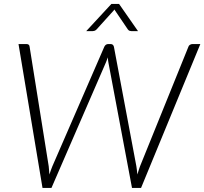

<svg xmlns="http://www.w3.org/2000/svg" viewBox="-20 -924 1005 944"><path d="M71 0ZM71 -707.5H109.5Q124.5 -707.5 125.5 -694.5L219.5 -106.5Q220.5 -97 221.2 -87Q222 -77 223 -66Q230 -88.5 237.5 -106.5L493 -694.5Q495.5 -700 500.5 -703.8Q505.5 -707.5 512.5 -707.5H523.5Q536.5 -707.5 540 -694.5L650.5 -106.5Q652 -97.5 653.2 -87.2Q654.5 -77 655.5 -66Q658.5 -77 661.8 -87Q665 -97 668.5 -106.5L906.5 -694.5Q908 -700 914 -703.8Q920 -707.5 927 -707.5H965L673.5 0H629L513 -616.5Q512 -622 511.2 -628.5Q510.5 -635 510 -642Q507.5 -635 505.2 -628.5Q503 -622 500.5 -616.5L233 0H189ZM658.5 -771H625.5Q622 -771 617.2 -772.5Q612.5 -774 608.5 -779.5L545.5 -872.5L542.5 -877.5Q541.5 -876 540.8 -874.8Q540 -873.5 539 -872.5L455 -779.5Q449.5 -774 444.5 -772.5Q439.5 -771 436 -771H404L527.5 -904.5H565.5Z"/></svg>

Font: Lato Light
Style: Italic
Weight: 300
Italic angle: -7°
Designer: Lukasz Dziedzic
Foundry: tyPoland Lukasz Dziedzic
Version: Version 2.007; 2014-02-27